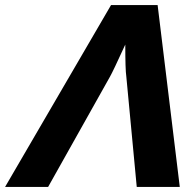

<svg xmlns="http://www.w3.org/2000/svg" viewBox="-20 -734 726 754"><path d="M476 -434Q472 -460 472 -559Q423 -452 412 -433L169 0H0L416 -714H599L686 0H517Z"/></svg>

Font: Passageway
Style: BdIt
Weight: 700
Foundry: Ascender Corporation
Version: Version 1.11